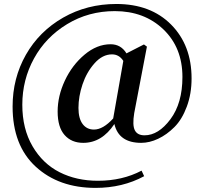

<svg xmlns="http://www.w3.org/2000/svg" viewBox="-20 -751 1005 945"><path d="M531.2 -483.4Q484.4 -483.4 445.3 -439.5Q406.2 -395.5 386.2 -335.9Q366.2 -276.4 366.2 -219.7Q366.2 -168 386.7 -140.6Q407.2 -113.3 442.4 -113.3Q487.3 -113.3 537.1 -168L586.9 -451.2Q566.4 -483.4 531.2 -483.4ZM263.7 -202.1Q263.7 -278.3 299.3 -354.5Q335 -430.7 396 -481.9Q457 -533.2 524.4 -533.2Q575.2 -533.2 602.5 -488.3L688.5 -532.2L703.1 -521.5L640.6 -194.3Q630.9 -134.8 643.6 -109.9Q656.2 -85 691.4 -85Q759.8 -85 818.8 -164.1Q877.9 -243.2 877.9 -372.1Q877.9 -516.6 784.2 -606.4Q690.4 -696.3 544.9 -696.3Q416 -696.3 310.5 -632.3Q205.1 -568.4 147.5 -463.4Q89.8 -358.4 89.8 -235.4Q89.8 -117.2 140.1 -31.2Q190.4 54.7 273.4 96.7Q356.4 138.7 461.9 138.7Q582 138.7 676.8 88.9L689.5 116.2Q583 173.8 450.2 173.8Q269.5 173.8 155.8 69.3Q42 -35.2 42 -226.6Q42 -366.2 107.4 -481.4Q172.9 -596.7 290.5 -664.1Q408.2 -731.4 552.7 -731.4Q721.7 -731.4 822.3 -629.9Q922.9 -528.3 922.9 -365.2Q922.9 -289.1 899.4 -226.1Q876 -163.1 838.4 -125.5Q800.8 -87.9 758.3 -67.9Q715.8 -47.9 674.8 -47.9Q564.5 -47.9 543 -140.6Q481.4 -47.9 389.6 -47.9Q332 -47.9 297.9 -86.4Q263.7 -125 263.7 -202.1Z"/></svg>

Font: Bpmf Zihi Serif Bold
Style: Bold
Weight: 700
Foundry: But Ko
Version: Version 1.320